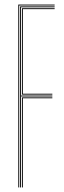

<svg xmlns="http://www.w3.org/2000/svg" viewBox="-20 -820 279 840"><path d="M60 0V-800H219V-796H64V0ZM76 0V-394H209V-390H80V0ZM68 0V-792H219V-788H72V-402H209V-398H72V0ZM76 -406V-784H219V-780H80V-410H209V-406Z"/></svg>

Font: Big Shoulders Inline Thin
Style: Regular
Weight: 100
Designer: Patric King
Foundry: XO Type Co
Version: Version 2.002